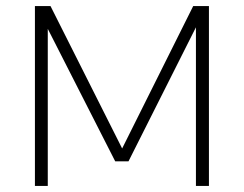

<svg xmlns="http://www.w3.org/2000/svg" viewBox="-20 -615 806 635"><path d="M95.5 0V-595H147L391 -110H377L619 -595H671V0H628V-556.5H644L405 -81.5H361L119.5 -556H138V0Z"/></svg>

Font: Encode Sans SC Condensed Thin ExtraLight
Style: Regular
Weight: 250
Version: Version 3.002